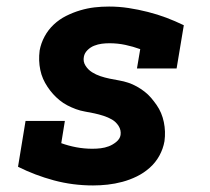

<svg xmlns="http://www.w3.org/2000/svg" viewBox="-20 -558 640 586"><path d="M264 8Q202 8 144.5 -7.5Q87 -23 35 -49L58 -189H178L167 -121Q189 -113 213 -108.5Q237 -104 262 -104Q275 -104 287.5 -105.5Q300 -107 312 -111.5Q324 -116 335 -125Q346 -134 348 -146Q350 -161 342 -173.5Q334 -186 322 -193Q310 -200 296 -204.5Q282 -209 268 -212Q254 -215 239.5 -217.5Q225 -220 211.5 -225Q198 -230 185.5 -236.5Q173 -243 162 -252Q151 -261 142 -271Q133 -281 125 -293Q117 -305 111.5 -317.5Q106 -330 103 -344.5Q100 -359 99.5 -373.5Q99 -388 101 -404Q105 -426 116 -446.5Q127 -467 144 -483Q161 -499 182 -509.5Q203 -520 225 -526.5Q247 -533 268.5 -535.5Q290 -538 313 -538Q343 -538 372.5 -533.5Q402 -529 431.5 -521.5Q461 -514 487.5 -504Q514 -494 541 -481L519 -349H398L408 -408Q386 -416 362.5 -421Q339 -426 314 -426Q302 -426 290.5 -424.5Q279 -423 267.5 -418.5Q256 -414 247 -405Q238 -396 236 -385Q233 -370 241 -357.5Q249 -345 261 -337.5Q273 -330 286.5 -325.5Q300 -321 314.5 -318Q329 -315 343.5 -312.5Q358 -310 371.5 -305.5Q385 -301 397.5 -294Q410 -287 421 -278.5Q432 -270 441 -259.5Q450 -249 458 -237.5Q466 -226 471.5 -213Q477 -200 480 -185.5Q483 -171 483.5 -156.5Q484 -142 482 -127Q478 -104 466.5 -83Q455 -62 437 -46Q419 -30 397.5 -19.5Q376 -9 353.5 -3Q331 3 308.5 5.5Q286 8 264 8Z"/></svg>

Font: Iosevka Slab Heavy Extended
Style: Italic
Weight: 900
Width: 7
Italic angle: -9°
Monospace: yes
Designer: Belleve Invis
Foundry: Belleve Invis
Version: Version 11.1.0; ttfautohint (v1.8.3)